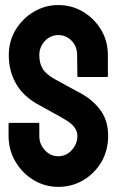

<svg xmlns="http://www.w3.org/2000/svg" viewBox="-20 -726 476 756"><path d="M209.5 9.8Q156.2 9.8 111.3 -17.6Q66.9 -44.9 40.3 -90.6Q13.7 -136.2 13.7 -190.9V-236.8Q13.7 -242.2 18.6 -242.2H130.9Q134.8 -242.2 134.8 -236.8V-190.9Q134.8 -158.2 156.7 -134.5Q178.7 -110.8 209.5 -110.8Q240.7 -110.8 262.7 -135Q284.7 -159.2 284.7 -190.9Q284.7 -227.5 236.8 -254.9Q229 -259.8 216.6 -266.8Q204.1 -273.9 187 -283.2Q169.9 -292.5 153.8 -301.5Q137.7 -310.5 122.6 -318.8Q67.9 -351.1 41.3 -399.7Q14.6 -448.2 14.6 -508.8Q14.6 -564.5 42 -609.4Q69.3 -653.8 113.5 -679.9Q157.7 -706.1 209.5 -706.1Q262.7 -706.1 307.1 -679.7Q351.6 -652.8 378.2 -608.4Q404.8 -564 404.8 -508.8V-426.8Q404.8 -422.9 400.9 -422.9H288.6Q284.7 -422.9 284.7 -426.8L283.7 -508.8Q283.7 -543.9 261.7 -565.9Q239.7 -587.9 209.5 -587.9Q178.7 -587.9 156.7 -564.5Q134.8 -541 134.8 -508.8Q134.8 -476.1 148.7 -454.1Q162.6 -432.1 199.7 -412.1Q203.6 -410.2 217.8 -402.3Q231.9 -394.5 249.3 -385Q266.6 -375.5 280.8 -367.9Q294.9 -360.4 297.9 -358.9Q347.7 -331.1 376.7 -290.5Q405.8 -250 405.8 -190.9Q405.8 -133.8 379.4 -88.4Q352.5 -43 308.1 -16.6Q263.7 9.8 209.5 9.8Z"/></svg>

Font: Bayon
Style: Regular
Weight: 400
Designer: Danh Hong
Version: Version 8.001; ttfautohint (v1.8.3)